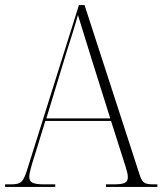

<svg xmlns="http://www.w3.org/2000/svg" viewBox="-22 -734 647 754"><path d="M-2 0H195V-10H153C103 -10 93 -19 93 -40C93 -59 108 -104 115 -126L156 -259H414L459 -118C465 -98 480 -57 480 -40C480 -19 472 -10 424 -10H394V0H596V-10H583C543 -10 536 -16 524 -55L310 -714H288L87 -75C70 -19 62 -10 20 -10H-2ZM160 -269 238 -525C254 -575 274 -638 284 -675C297 -632 317 -569 339 -498L411 -269Z"/></svg>

Font: Noto Serif Display SemiCondensed ExtraLight
Style: Regular
Weight: 200
Width: 4
Designer: Monotype Design Team
Foundry: Monotype Imaging Inc.
Version: Version 2.009